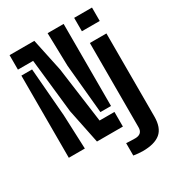

<svg xmlns="http://www.w3.org/2000/svg" viewBox="-231 -943 1194 1296"><g transform="rotate(-30 366.0 -294.5)"><path d="M262.5 0 207.5 -268 161.5 -687H43V-800H236L290 -545.5L348.5 -114H464.5V0ZM43 0V-640.5H126.5L157 -267L168 0ZM382 -160.5 346 -541.5 339.5 -800H464.5V-160.5ZM546.5 -695.5V-800H685.5V-695.5ZM497.5 211Q481.5 211 462.8 209Q444 207 427.5 204.5V108Q440.5 109 461.5 109.8Q482.5 110.5 497 110.5Q524.5 110.5 539 97.2Q553.5 84 553.5 57V-600H682.5V47Q682.5 134.5 637 172.8Q591.5 211 497.5 211Z"/></g></svg>

Font: Big Shoulders Stencil Display Thin ExtraBold
Style: Regular
Weight: 800
Version: Version 2.001